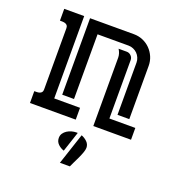

<svg xmlns="http://www.w3.org/2000/svg" viewBox="-119 -540 788 843"><g transform="rotate(20 275.0 -119.0)"><path d="M214.8 -384.8V-82.5H159.7V-439.9H364.7Q387.2 -439.9 407 -431.4Q426.8 -422.9 441.4 -408Q456.1 -393.1 464.6 -373.3Q473.1 -353.5 473.1 -331.1V-82.5H418V-326.7Q418 -338.4 413.3 -349.1Q408.7 -359.9 400.9 -367.7Q393.1 -375.5 382.3 -380.1Q371.6 -384.8 359.9 -384.8ZM39.1 -439.9H132.3V-55.2H252.9V0H39.1V-55.2Q44.9 -55.2 51.8 -55.4Q58.6 -55.7 64.2 -57.6Q69.8 -59.6 73.5 -64Q77.1 -68.4 77.1 -76.7V-362.8Q77.1 -371.6 73.5 -376Q69.8 -380.4 64.2 -382.3Q58.6 -384.3 52 -384.5Q45.4 -384.8 39.1 -384.8ZM335 -319.3Q335 -329.1 331.8 -338.9Q328.6 -348.6 323.2 -356.9H361.3Q373 -356.9 381.6 -348.4Q390.1 -339.8 390.1 -328.1V-55.2H511.2V0H335ZM300.8 55.7Q315.4 61 327.4 72.5Q339.4 84 339.4 100.6Q339.4 109.4 334.5 123Q329.6 136.7 322.8 151.4Q315.9 166 309.1 179.7Q302.2 193.4 298.8 201.7H252.4ZM281.2 51.8 250 146Q234.4 141.1 222.4 129.4Q210.4 117.7 210.4 100.6Q210.4 88.4 216.6 79.3Q222.7 70.3 232.2 64.2Q241.7 58.1 253.2 54.9Q264.6 51.8 274.9 51.8Z"/></g></svg>

Font: Isar CAT
Style: Regular
Weight: 400
Designer: Digitized by Peter Wiegel
Foundry: CAT-Fonts, Peter Wiegel
Version: Version 1.000; ttfautohint (v1.3)